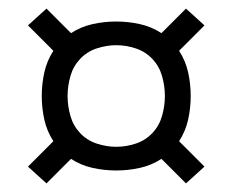

<svg xmlns="http://www.w3.org/2000/svg" viewBox="-20 -563 540 446"><path d="M88 -137 45 -176 104 -235Q89 -258 83 -285Q77 -312 77 -340Q77 -368 83 -395Q89 -422 104 -445L45 -504L88 -543L145 -486Q168 -501 195 -507Q222 -513 250 -513Q278 -513 305 -507Q332 -501 355 -486L412 -543L455 -504L396 -445Q411 -422 417 -395Q423 -368 423 -340Q423 -312 417 -285Q411 -258 396 -235L455 -176L412 -137L355 -194Q332 -179 305 -173Q278 -167 250 -167Q222 -167 195 -173Q168 -179 145 -194ZM250 -222Q273 -222 295.5 -229.5Q318 -237 334 -254Q350 -271 356.5 -294Q363 -317 363 -340Q363 -363 356.5 -386Q350 -409 334 -426Q318 -443 295.5 -450.5Q273 -458 250 -458Q227 -458 204.5 -450.5Q182 -443 166 -426Q150 -409 143.5 -386Q137 -363 137 -340Q137 -317 143.5 -294Q150 -271 166 -254Q182 -237 204.5 -229.5Q227 -222 250 -222Z"/></svg>

Font: Iosevka Custom Light
Style: Regular
Weight: 300
Monospace: yes
Designer: Belleve Invis
Foundry: Belleve Invis
Version: Version 27.3.5